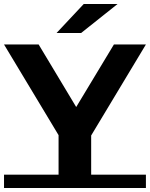

<svg xmlns="http://www.w3.org/2000/svg" viewBox="-34 -921 745 954"><path d="M257 0V-286L294 -188L-14 -700H158L394 -307H295L532 -700H691L383 -188L419 -286V0ZM-14 -53H691V13H-14ZM247 -757 382 -901H550L369 -757Z"/></svg>

Font: Montserrat Underline Thin
Style: Bold
Weight: 700
Version: Version 9.000